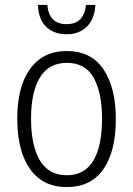

<svg xmlns="http://www.w3.org/2000/svg" viewBox="-20 -749 540 779"><path d="M251 10Q154 10 102 -63Q50 -136 50 -268Q50 -398 102.5 -470Q155 -542 251 -542Q350 -542 400 -467.5Q450 -393 450 -266Q450 -135 399.5 -62.5Q349 10 251 10ZM251 -38Q323 -38 358.5 -97Q394 -156 394 -267Q394 -373 360 -433.5Q326 -494 251 -494Q179 -494 142.5 -435.5Q106 -377 106 -267Q106 -158 142 -98Q178 -38 251 -38ZM250 -610Q199 -610 167.5 -640Q136 -670 134 -729H172Q175 -691 194.5 -671Q214 -651 250 -651Q286 -651 305.5 -671Q325 -691 329 -729H367Q364 -673 333 -641.5Q302 -610 250 -610Z"/></svg>

Font: Noto Sans Mono ExtraCondensed Light
Style: Regular
Weight: 300
Width: 2
Designer: Monotype Design Team
Foundry: Monotype Imaging Inc.
Version: Version 2.014; ttfautohint (v1.8.4.7-5d5b)